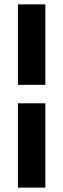

<svg xmlns="http://www.w3.org/2000/svg" viewBox="-20 -731 291 883"><path d="M188.5 -710.9V-340.8H62.5V-710.9ZM188.5 131.8H62.5V-255.9H188.5Z"/></svg>

Font: Vazirmatn FD
Style: Bold
Weight: 700
Designer: Saber Rastikerdar
Foundry: Saber Rastikerdar
Version: Version 33.001